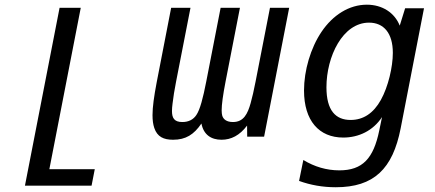

<svg xmlns="http://www.w3.org/2000/svg" viewBox="-20 -580 1846 815"><path d="M85.9 208H368.7L382.3 138.2H189.5L322.8 -546.9H232.9Z M714.8 13.2C768.6 13.2 803.2 -8.8 835 -55.7C844.2 -8.3 876 13.2 920.4 13.2C960.9 13.2 997.1 -4.9 1028.8 -46.9L1029.3 0H1101.1L1207.5 -546.9H1126L1064.9 -233.9C1057.6 -196.3 1050.8 -166.5 1043.9 -142.1C1031.2 -97.2 1014.6 -62 968.8 -62C941.9 -62 927.7 -73.7 923.3 -89.4C921.9 -94.7 920.9 -102.1 920.9 -111.8C920.9 -136.2 926.3 -176.3 937.5 -233.9L998.5 -546.9H916.5L855.5 -233.9C841.8 -163.6 829.1 -114.7 813.5 -91.8C800.8 -72.8 781.2 -62 753.9 -62C719.2 -62 710 -79.6 710 -108.9C710 -118.2 710.9 -128.4 712.4 -140.1C715.8 -170.4 720.2 -195.3 727.5 -233.9L788.6 -546.9H706.5L645 -230C633.8 -170.9 627.4 -126 627.4 -91.3C627.4 -69.3 629.9 -51.8 634.8 -37.1C647.5 1 674.8 13.2 714.8 13.2Z M1405.3 214.8C1566.9 214.8 1647 137.2 1680.7 -35.2L1779.8 -544.9H1699.7L1676.8 -471.2C1654.8 -526.4 1602.5 -560.1 1537.1 -560.1C1462.4 -560.1 1393.1 -516.6 1344.7 -444.8C1298.3 -376 1270.5 -280.8 1270.5 -195.8C1270.5 -67.4 1334.5 3.9 1437 3.9C1502.4 3.9 1563.5 -24.9 1601.6 -83L1589.8 -25.9C1565.4 92.8 1519 143.1 1420.4 143.1C1366.2 143.1 1314.9 127.9 1267.6 99.1L1249.5 188C1298.3 205.6 1349.6 214.8 1405.3 214.8ZM1468.3 -70.8C1404.8 -70.8 1365.7 -110.8 1365.7 -209.5C1365.7 -340.3 1434.6 -483.9 1546.4 -483.9C1608.9 -483.9 1647.5 -439.5 1647.5 -355.5C1647.5 -295.9 1627.9 -211.9 1596.7 -155.8C1565.4 -99.6 1522.5 -70.8 1468.3 -70.8Z"/></svg>

Font: Hack
Style: Oblique
Weight: 400
Italic angle: -12°
Monospace: yes
Designer: Christopher Simpkins
Foundry: Christopher Simpkins
Version: Version 2.010